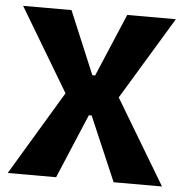

<svg xmlns="http://www.w3.org/2000/svg" viewBox="-49 -708 725 755"><g transform="rotate(5 313.5 -330.0)"><path d="M9 0 208 -332 12 -660H203L307 -412H318L423 -660H615L418 -334L618 0H427L318 -254H307L200 0Z"/></g></svg>

Font: Bricolage Grotesque SemiCondensed ExtraBold
Style: Regular
Weight: 800
Width: 4
Designer: Mathieu Triay
Foundry: Atelier Triay
Version: Version 1.001;gftools[0.9.33.dev8+g029e19f]